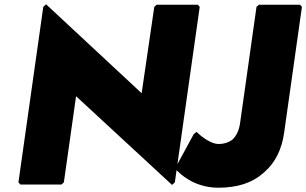

<svg xmlns="http://www.w3.org/2000/svg" viewBox="-20 -854 1429 896"><path d="M1380 -832H1188L1177 -822L1101 -284C1096 -245 1083 -219 1063 -201C1046 -189 1025 -182 1001 -182C954 -182 900 -236 900 -236L898 -239L884 -228L808 -88L912 -822L903 -832H711L700 -822L641 -419L195 -834L182 -822L66 -3L75 7H267L278 -3L335 -405L783 9L796 -3L804 -60L807 -57C816 -48 882 22 999 22C1086 22 1156 0 1207 -45L1215 -52C1264 -95 1295 -156 1306 -235L1389 -822Z"/></svg>

Font: Hussar Woodtype
Style: UltraObl
Weight: 900
Foundry: Cannot Into Space Fonts
Version: Version 1.07